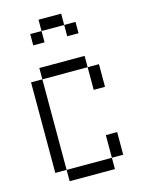

<svg xmlns="http://www.w3.org/2000/svg" viewBox="-129 -949 758 1024"><g transform="rotate(-15 250.0 -437.5)"><path d="M375 -750V-812.5H312.5V-750ZM125 -62.5V0H375V-62.5ZM125 -62.5Q125 -62.5 125 -562.5H62.5Q62.5 -562.5 62.5 -62.5ZM375 -62.5H437.5Q437.5 -62.5 437.5 -187.5H375Q375 -187.5 375 -62.5ZM375 -562.5Q375 -562.5 375 -437.5H437.5Q437.5 -437.5 437.5 -562.5ZM125 -562.5H375V-625H125ZM187.5 -812.5H125V-750H187.5ZM187.5 -812.5H312.5V-875H187.5Z"/></g></svg>

Font: Unifont
Style: Regular
Weight: 500
Version: Version 15.1.04